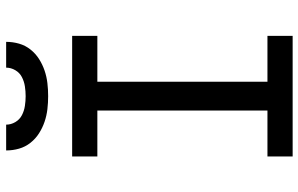

<svg xmlns="http://www.w3.org/2000/svg" viewBox="-198 -798 995 640"><g transform="rotate(-90 300.0 -477.5)"><path d="M99 0V-84H252V-651H99V-735H501V-651H348V-84H501V0ZM300 -815Q278 -815 256.5 -817.5Q235 -820 214.5 -827Q194 -834 176 -845.5Q158 -857 144.5 -874Q131 -891 125 -912Q119 -933 119 -955H205Q205 -939 213.5 -924.5Q222 -910 236.5 -902.5Q251 -895 267.5 -892.5Q284 -890 300 -890Q316 -890 332.5 -892.5Q349 -895 363.5 -902.5Q378 -910 386.5 -924.5Q395 -939 395 -955H481Q481 -933 475 -912Q469 -891 455.5 -874Q442 -857 424 -845.5Q406 -834 385.5 -827Q365 -820 343.5 -817.5Q322 -815 300 -815Z"/></g></svg>

Font: Iosevka Medium Extended
Style: Regular
Weight: 500
Width: 7
Monospace: yes
Designer: Belleve Invis
Foundry: Belleve Invis
Version: Version 32.5.0; ttfautohint (v1.8.4)